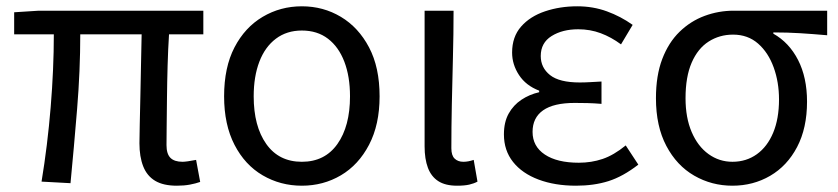

<svg xmlns="http://www.w3.org/2000/svg" viewBox="-20 -577 2661 610"><path d="M542 13Q499 13 473 -2.5Q447 -18 435 -48.5Q423 -79 423 -122Q423 -143 424 -182.5Q425 -222 426 -271.5Q427 -321 428 -372Q429 -423 430 -468H235Q235 -353 225 -231Q215 -109 204 5L112 0Q131 -115 141 -236.5Q151 -358 151 -468H25V-538L103 -543H626V-468H517Q514 -421 512.5 -368.5Q511 -316 510.5 -265.5Q510 -215 509.5 -175.5Q509 -136 509 -116Q509 -88 521.5 -75.5Q534 -63 560 -63Q572 -63 603 -69L616 1Q602 6 583.5 9.5Q565 13 542 13Z M939 13Q871 13 814.5 -20Q758 -53 725 -117Q692 -181 692 -271Q692 -363 725 -426.5Q758 -490 814.5 -523.5Q871 -557 939 -557Q1007 -557 1063 -523.5Q1119 -490 1152.5 -426.5Q1186 -363 1186 -271Q1186 -181 1152.5 -117Q1119 -53 1063 -20Q1007 13 939 13ZM939 -63Q1012 -63 1052 -119.5Q1092 -176 1092 -271Q1092 -334 1074 -381Q1056 -428 1022 -454Q988 -480 939 -480Q891 -480 856.5 -454Q822 -428 804 -381Q786 -334 786 -271Q786 -176 826 -119.5Q866 -63 939 -63Z M1432 13Q1395 13 1372.5 -1.5Q1350 -16 1339.5 -44Q1329 -72 1329 -112V-543H1421Q1421 -470 1419 -394Q1417 -318 1415.5 -245Q1414 -172 1414 -106Q1414 -83 1424.5 -73Q1435 -63 1452 -63Q1460 -63 1468 -64.5Q1476 -66 1485 -69L1497 0Q1486 6 1471 9.5Q1456 13 1432 13Z M1810 13Q1743 13 1691 -6.5Q1639 -26 1610 -62.5Q1581 -99 1581 -150Q1581 -189 1596 -216Q1611 -243 1636.5 -260Q1662 -277 1693 -284V-289Q1651 -305 1629 -338.5Q1607 -372 1607 -410Q1607 -460 1635.5 -492.5Q1664 -525 1711.5 -541Q1759 -557 1814 -557Q1864 -557 1908 -541Q1952 -525 1990 -498L1953 -436Q1922 -459 1888.5 -471.5Q1855 -484 1817 -484Q1767 -484 1732.5 -462.5Q1698 -441 1698 -399Q1698 -362 1727.5 -338.5Q1757 -315 1822 -315Q1838 -315 1854.5 -316Q1871 -317 1891 -318V-247Q1867 -249 1846.5 -249.5Q1826 -250 1806 -250Q1739 -250 1705.5 -226.5Q1672 -203 1672 -158Q1672 -112 1711 -86Q1750 -60 1819 -60Q1859 -60 1894.5 -72Q1930 -84 1968 -115L2008 -54Q1959 -16 1913 -1.5Q1867 13 1810 13Z M2307 13Q2241 13 2185.5 -19Q2130 -51 2097 -113.5Q2064 -176 2064 -265Q2064 -337 2084 -389.5Q2104 -442 2139 -476Q2174 -510 2218.5 -526.5Q2263 -543 2311 -543H2608V-465Q2562 -469 2522 -471.5Q2482 -474 2437 -474V-470Q2487 -442 2515.5 -386.5Q2544 -331 2544 -254Q2544 -170 2512.5 -110Q2481 -50 2427 -18.5Q2373 13 2307 13ZM2307 -63Q2351 -63 2384.5 -87Q2418 -111 2436.5 -155.5Q2455 -200 2455 -261Q2455 -316 2438 -363Q2421 -410 2388.5 -438.5Q2356 -467 2309 -467Q2266 -467 2231.5 -445Q2197 -423 2177.5 -378Q2158 -333 2158 -265Q2158 -203 2177.5 -157.5Q2197 -112 2231 -87.5Q2265 -63 2307 -63Z"/></svg>

Font: Noto Sans TC
Style: Regular
Weight: 400
Designer: Ryoko NISHIZUKA  (kana, bopomofo & ideographs); Paul D. Hunt (Latin, Greek & Cyrillic); Sandoll Communications , Soo-you
Foundry: Adobe
Version: Version 2.004-H2;hotconv 1.0.118;makeotfexe 2.5.65603